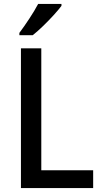

<svg xmlns="http://www.w3.org/2000/svg" viewBox="-20 -1012 520 981"><path d="M87 -51V-765H191V-142H456V-51ZM294 -982Q280 -963 254 -934.5Q228 -906 199 -878Q170 -850 147 -832H79V-844Q103 -876 130 -917Q157 -958 175 -992H294Z"/></svg>

Font: Noto Sans Tamil UI SemiCondensed Medium
Style: Regular
Weight: 500
Width: 4
Designer: Jelle Bosma - Monotype Design Team
Foundry: Monotype Imaging Inc.
Version: Version 2.004; ttfautohint (v1.8.4.7-5d5b)